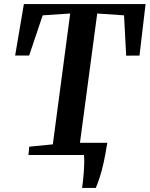

<svg xmlns="http://www.w3.org/2000/svg" viewBox="-20 -763 736 945"><path d="M384 162Q386.5 145 388.8 125Q391 105 392.5 83.8Q394 62.5 394.5 41.2Q395 20 393.5 0L351 -60H508Q499.5 -5 490.2 36.8Q481 78.5 471 109Q461 139.5 451.5 162ZM120 0 124 -41 240 -52.5 325.5 -696.5 190 -687.5 123.5 -489.5H54.5L97.5 -743H696.5L666.5 -489.5L601 -489L590.5 -687.5L458.5 -696.5L372.5 -52.5L494 -41L490.5 0Z"/></svg>

Font: Merriweather 48pt SemiBold
Style: Italic
Weight: 600
Italic angle: -7.8°
Designer: Eben Sorkin
Foundry: Eben Sorkin
Version: Version 2.101